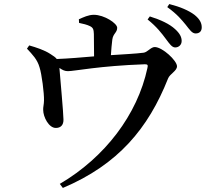

<svg xmlns="http://www.w3.org/2000/svg" viewBox="-20 -851 1040 947"><path d="M798 -659C816 -635 828 -617 844 -617C862 -617 876 -630 876 -649C876 -668 867 -686 844 -707C816 -733 773 -753 719 -770L708 -755C753 -719 778 -686 798 -659ZM896 -729C916 -704 927 -686 945 -686C964 -686 975 -697 975 -716C975 -738 965 -757 939 -778C911 -799 870 -817 815 -831L805 -816C855 -780 876 -753 896 -729ZM370 -738C390 -734 410 -729 424 -722C440 -714 442 -705 443 -683L444 -573C386 -568 316 -562 260 -560C254 -568 244 -575 228 -585C199 -604 159 -617 124 -627L113 -611C140 -582 164 -558 175 -519C186 -486 198 -390 197 -356C197 -337 192 -321 193 -309C193 -274 221 -219 256 -220C279 -220 294 -234 293 -262C293 -291 277 -466 273 -516C289 -505 300 -500 315 -500C347 -500 469 -526 694 -534C708 -534 711 -531 707 -515C658 -286 498 -75 275 56L290 76C562 -39 711 -217 809 -464C818 -487 853 -501 853 -524C853 -552 781 -619 743 -619C724 -619 707 -593 688 -591C650 -586 586 -583 527 -579C529 -606 531 -636 534 -656C538 -686 558 -690 558 -714C558 -736 494 -778 443 -778C416 -778 392 -766 369 -756Z"/></svg>

Font: Noto Serif HK SemiBold
Style: Regular
Weight: 600
Designer: Ryoko NISHIZUKA 西塚涼子 (kana & ideographs); Frank Grießhammer (Latin, Greek & Cyrillic); Wenlong ZHANG 张文龙 (bopomofo); San
Foundry: Adobe
Version: Version 2.001;hotconv 1.1.0;makeotfexe 2.6.0